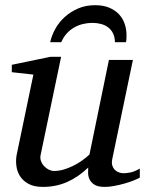

<svg xmlns="http://www.w3.org/2000/svg" viewBox="-20 -715 567 747"><path d="M523.9 -23.9Q514.6 -18.6 498.3 -12.2Q481.9 -5.9 462.9 -0.5Q443.8 4.9 424.1 8.5Q404.3 12.2 388.2 12.2Q359.9 12.2 346.2 2.7Q332.5 -6.8 327.4 -19.3Q322.3 -31.7 322.8 -44.4Q323.2 -57.1 323.2 -63Q283.7 -25.4 240.5 -6.6Q197.3 12.2 147 12.2Q112.3 12.2 90.3 0Q68.4 -12.2 57.1 -30.8Q45.9 -49.3 43.5 -71.3Q41 -93.3 44.9 -112.8L109.9 -424.8L25.9 -434.1V-462.9L176.8 -494.1H217.8L138.2 -112.8Q135.3 -100.1 139.4 -88.6Q143.6 -77.1 151.6 -68.6Q159.7 -60.1 169.9 -54.9Q180.2 -49.8 189.9 -49.8Q208 -49.8 226.3 -54.9Q244.6 -60.1 262.7 -68.8Q280.8 -77.6 297.4 -89.1Q314 -100.6 328.1 -113.8L403.8 -481.9H497.1L417 -97.2Q413.6 -81.5 417 -71Q420.4 -60.5 427.5 -53.7Q434.6 -46.9 443.6 -43.9Q452.6 -41 460.9 -41Q470.7 -41 486.8 -43.9Q502.9 -46.9 523.9 -59.1ZM472.2 -579.1Q472.2 -572.3 471.9 -564.9Q471.7 -557.6 470.2 -550.8H427.2Q426.8 -571.3 419.7 -585.4Q412.6 -599.6 400.6 -608.6Q388.7 -617.7 372.8 -621.8Q356.9 -626 339.4 -626Q321.8 -626 303.7 -621.8Q285.6 -617.7 269.5 -608.6Q253.4 -599.6 240.2 -585.4Q227.1 -571.3 218.3 -550.8H175.3Q180.7 -576.2 194.8 -602.1Q209 -627.9 231.4 -648.4Q253.9 -668.9 283.7 -681.9Q313.5 -694.8 350.1 -694.8Q381.8 -694.8 405 -685.1Q428.2 -675.3 443.1 -659.2Q458 -643.1 465.1 -622.1Q472.2 -601.1 472.2 -579.1Z"/></svg>

Font: Charis SIL Eur
Style: Italic
Weight: 400
Italic angle: -11°
Foundry: SIL International
Version: Version 5.000